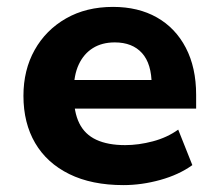

<svg xmlns="http://www.w3.org/2000/svg" viewBox="-20 -526 633 557"><path d="M338 11Q246 11 181 -21Q116 -53 82 -111Q48 -169 48 -248Q48 -323 80.5 -381Q113 -439 171.5 -472.5Q230 -506 308 -506Q381 -506 435 -475.5Q489 -445 519 -387.5Q549 -330 549 -251V-211H174V-294H434L420 -279Q420 -341 392 -372Q364 -403 313 -403Q276 -403 249.5 -386.5Q223 -370 208.5 -339Q194 -308 194 -263V-252Q194 -201 210 -168.5Q226 -136 259.5 -120.5Q293 -105 343 -105Q382 -105 423.5 -116Q465 -127 497 -150L538 -47Q499 -19 445 -4Q391 11 338 11Z"/></svg>

Font: Nunito Sans 10pt ExtraBold
Style: Regular
Weight: 800
Designer: Vernon Adams
Foundry: Vernon Adams
Version: Version 3.101;gftools[0.9.27]